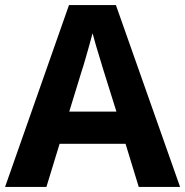

<svg xmlns="http://www.w3.org/2000/svg" viewBox="-20 -737 730 757"><path d="M527 0 475 -170H215L163 0H0L252 -717H437L690 0ZM387 -463Q382 -480 374 -506Q366 -532 358 -559Q350 -586 345 -606Q340 -586 331.5 -556.5Q323 -527 315.5 -500.5Q308 -474 304 -463L253 -297H439Z"/></svg>

Font: Noto Sans New Tai Lue
Style: Bold
Weight: 700
Version: Version 2.003